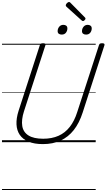

<svg xmlns="http://www.w3.org/2000/svg" viewBox="-20 -1431 1072 1932"><path d="M412 19Q325 19 267 -5.5Q209 -30 179 -74Q149 -118 146 -179.5Q143 -241 167 -316L381 -977Q384 -987 391 -991.5Q398 -996 414 -996Q428 -996 434.5 -991Q441 -986 437 -976L221 -310Q194 -225 204 -163Q214 -101 266.5 -68Q319 -35 415 -35Q502 -35 568.5 -64.5Q635 -94 682 -154Q729 -214 757 -303L976 -977Q979 -987 985.5 -991.5Q992 -996 1008 -996Q1037 -996 1031 -976L812 -299Q778 -193 722.5 -122.5Q667 -52 589.5 -16.5Q512 19 412 19ZM601 -1083Q583 -1083 571.5 -1091.5Q560 -1100 560 -1118Q560 -1142 575.5 -1161.5Q591 -1181 618 -1181Q636 -1181 647 -1172Q658 -1163 658 -1145Q658 -1121 643.5 -1102Q629 -1083 601 -1083ZM846 -1083Q828 -1083 816.5 -1091.5Q805 -1100 805 -1118Q805 -1142 820.5 -1161.5Q836 -1181 863 -1181Q880 -1181 891.5 -1172Q903 -1163 903 -1145Q903 -1121 888.5 -1102Q874 -1083 846 -1083ZM815 -1219Q811 -1219 808.5 -1221Q806 -1223 801 -1226L649 -1363Q644 -1368 643 -1371Q642 -1374 642 -1378Q642 -1384 647.5 -1392Q653 -1400 661 -1405.5Q669 -1411 675 -1411Q680 -1411 683 -1408.5Q686 -1406 690 -1402L835 -1255Q839 -1252 839.5 -1249Q840 -1246 840 -1243Q840 -1236 831 -1227.5Q822 -1219 815 -1219ZM0 471H943V481H0ZM0 -20H943V0H0ZM0 -505H943V-500H0ZM0 -991H943V-981H0Z"/></svg>

Font: Playwrite IE Guides
Style: Regular
Weight: 400
Designer: Veronika Burian, José Scaglione
Foundry: TypeTogether
Version: Version 1.003